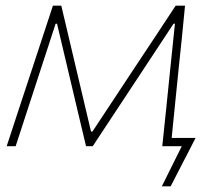

<svg xmlns="http://www.w3.org/2000/svg" viewBox="-20 -514 773 675"><path d="M3.5 0Q21.5 -55 38.5 -106.8Q55.5 -158.5 72.5 -210L95 -278Q112.5 -331.5 130.5 -386Q148.5 -440.5 166 -494H195.5Q208.5 -438.5 222 -381.8Q235.5 -325 248.5 -269.5L300 -51.5H305L449 -269.5Q486.5 -326 523.8 -382.2Q561 -438.5 597.5 -494H630.5Q625.5 -441.5 619.8 -385.2Q614 -329 608.5 -276.5L601.5 -207.5Q597 -163.5 592.5 -118.8Q588 -74 583.5 -29H667.5Q656.5 -7.5 645.5 14Q634.5 35.5 623 57.5Q612 78.5 601.5 99.2Q591 120 580 141H549L619 0H550.5Q557.5 -65 564.2 -130.8Q571 -196.5 577.5 -261.5L595 -430.5H590L472 -251.5Q430.5 -188.5 389 -125.8Q347.5 -63 306 0H282.5Q267.5 -63 252.5 -126Q237.5 -189 223 -251L180.5 -430.5H175.5L121 -263.5Q99.5 -198 78 -131.8Q56.5 -65.5 35 0Z"/></svg>

Font: Commissioner Thin
Style: Italic
Weight: 100
Italic angle: -12°
Designer: Kostas Bartsokas
Foundry: Kostas Bartsokas
Version: Version 1.000; ttfautohint (v1.8.3)